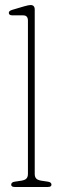

<svg xmlns="http://www.w3.org/2000/svg" viewBox="-20 -743 240 763"><path d="M118 -705V-52Q118 -40.5 123.5 -34Q129 -27.5 144 -25L170.5 -21Q184.5 -19 184.5 -9Q184.5 0 170.5 0H38.5Q24.5 0 24.5 -9Q24.5 -19 38.5 -21L65 -25Q80 -27.5 85.5 -34Q91 -40.5 91 -52V-661Q91 -682 72 -682H29.5Q15 -682 15 -692Q15 -700 29 -704L76.5 -718Q94 -723 101.5 -723Q118 -723 118 -705Z"/></svg>

Font: Fraunces 144pt SuperSoft Thin
Style: Regular
Weight: 100
Version: Version 1.000;[0bf87f6ff]